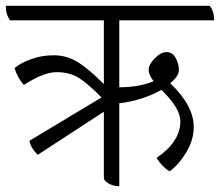

<svg xmlns="http://www.w3.org/2000/svg" viewBox="-31 -620 756 660"><path d="M379 -550V-320Q448 -320 497 -341Q480 -362 480 -380Q480 -398 501 -419.5Q522 -441 542 -441Q562 -441 573 -420.5Q584 -400 584 -379Q584 -358 554 -334Q635 -257 635 -183Q635 -139 609 -96Q583 -53 552 -31Q528 -45 507 -77Q589 -133 589 -203Q589 -248 524 -311Q457 -274 379 -265V20Q358 20 342 10.5Q326 1 326 -8V-236L99 -88Q76 -109 70 -136L318 -285Q271 -333 239.5 -352.5Q208 -372 163.5 -372Q119 -372 51 -328Q29 -353 19 -386Q37 -402 74 -416Q111 -430 154 -430Q197 -430 234.5 -407.5Q272 -385 326 -331V-550H4Q-11 -569 -11 -600H690Q705 -582 705 -550Z"/></svg>

Font: Karma Light
Style: Regular
Weight: 300
Designer: Joana Correia
Foundry: Indian Type Foundry
Version: Version 1.202;PS 1.0;hotconv 1.0.78;makeotf.lib2.5.61930; tt